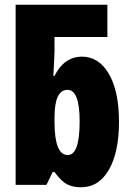

<svg xmlns="http://www.w3.org/2000/svg" viewBox="-20 -780 553 810"><path d="M482 -266Q482 -395 439.5 -468Q397 -541 326 -541Q251 -541 210 -460H205Q207 -498 208.5 -524.5Q210 -551 210 -566V-624H433V-760H46V0H176L202 -54H210Q238 -16 262 -3Q286 10 322 10Q397 10 439.5 -64Q482 -138 482 -266ZM210 -265V-285Q210 -401 265 -401Q316 -401 316 -268Q316 -126 266 -126Q210 -126 210 -265Z"/></svg>

Font: Noto Sans Display Condensed Black
Style: Regular
Weight: 900
Width: 3
Designer: Monotype Design team
Foundry: Monotype Imaging Inc.
Version: 1.000